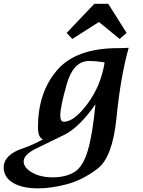

<svg xmlns="http://www.w3.org/2000/svg" viewBox="-158 -739 764 1029"><path d="M184.1 -86.4Q239.3 -86.4 311 -182.9Q382.8 -279.3 402.8 -404.3Q360.4 -412.1 313.5 -412.1Q232.9 -407.2 199 -285.6Q165 -164.1 165 -120.6Q165 -86.4 184.1 -86.4ZM123.5 211.4Q194.3 211.4 241 182.9Q287.6 154.3 313.2 65.7Q338.9 -22.9 353.5 -179.7Q266.6 -56.2 187 -16.6Q107.4 22.9 38.1 55.9Q-31.2 88.9 -31.2 126.5Q-31.2 159.7 13.7 185.5Q58.6 211.4 123.5 211.4ZM46.4 270.5Q-39.6 270.5 -88.9 240.5Q-138.2 210.4 -138.2 158.7Q-138.2 89.8 -33.2 55.2Q19 37.6 71.8 7.8Q45.4 -3.4 45.4 -56.6Q45.4 -242.7 147 -361.8Q248.5 -481 474.1 -481Q507.8 -481 531.7 -482.9Q487.8 -326.7 466.3 -107.4Q445.3 104 364.5 165.3Q283.7 226.6 199.7 248.5Q115.7 270.5 46.4 270.5ZM483.4 -530.3 372.1 -621.1 229.5 -530.3 199.2 -562.5 347.7 -718.8H421.9L520.5 -562.5Z"/></svg>

Font: Kelvinch
Style: Bold Italic
Weight: 700
Italic angle: -10°
Designer: Paul James Miller
Foundry: High-Logic / Made with FontCreator
Version: Version 3.30 September 23, 2016